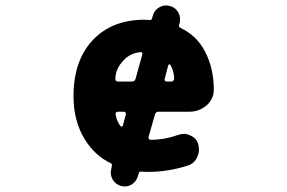

<svg xmlns="http://www.w3.org/2000/svg" viewBox="-20 -631 1040 695"><path d="M418 42Q397.5 36.1 387.7 18.6Q380.9 6.8 380.9 -6.8Q380.9 -12.7 382.8 -19.5L384.8 -30.3Q386.7 -37.1 380.9 -40Q322.3 -68.4 286.1 -127.9Q246.1 -193.4 246.1 -283.2Q246.1 -411.1 315.4 -485.4Q384.8 -559.6 503.9 -559.6Q511.7 -559.6 521.5 -558.6Q528.3 -557.6 530.3 -564.5L533.2 -574.2Q538.1 -593.8 556.6 -604.5Q568.4 -611.3 581.1 -611.3Q587.9 -611.3 594.7 -609.4Q614.3 -604.5 625 -586.9Q631.8 -574.2 631.8 -561.5Q631.8 -555.7 630.9 -548.8L627.9 -540Q627 -533.2 632.8 -530.3Q691.4 -502.9 721.7 -445.3Q753.9 -383.8 753.9 -306.6Q753.9 -274.4 729.5 -251Q702.1 -226.6 665 -226.6H553.7Q543.9 -226.6 541 -216.8L517.6 -134.8Q516.6 -130.9 519 -127.9Q521.5 -125 525.4 -125Q526.4 -125 527.3 -125Q575.2 -125 625 -142.6Q635.7 -146.5 645.5 -146.5Q657.2 -146.5 668.9 -140.6Q690.4 -131.8 697.3 -110.4Q700.2 -99.6 700.2 -89.8Q700.2 -76.2 694.3 -63.5Q684.6 -40 661.1 -32.2Q589.8 -8.8 515.6 -8.8Q502 -8.8 491.2 -9.8Q484.4 -10.7 482.4 -3.9L479.5 5.9Q473.6 26.4 456.1 37.1Q444.3 43.9 431.6 43.9Q424.8 43.9 418 42ZM406.2 -226.6Q402.3 -226.6 399.9 -223.6Q397.5 -220.7 398.4 -216.8Q402.3 -192.4 416 -174.8Q418 -172.9 419.9 -172.9Q420.9 -172.9 420.9 -172.9Q424.8 -173.8 424.8 -176.8L435.5 -216.8Q436.5 -220.7 434.6 -223.6Q432.6 -226.6 428.7 -226.6ZM600.6 -335.9Q605.5 -335.9 607.4 -338.9Q610.4 -341.8 610.4 -345.7Q610.4 -372.1 596.7 -396.5Q595.7 -398.4 592.8 -397.9Q589.8 -397.5 588.9 -394.5L576.2 -345.7Q575.2 -341.8 577.1 -338.9Q579.1 -335.9 583 -335.9ZM458 -335.9Q467.8 -335.9 470.7 -345.7L495.1 -433.6Q496.1 -437.5 494.1 -440.4Q492.2 -442.4 489.3 -442.4Q489.3 -442.4 488.3 -442.4Q451.2 -438.5 427.7 -413.1Q397.5 -381.8 397.5 -344.7Q397.5 -341.8 399.4 -338.9Q402.3 -335.9 406.2 -335.9Z"/></svg>

Font: Rounded-X Mgen+ 1m bold
Style: Bold
Weight: 700
Designer: [Source Han Sans]
Ryoko NISHIZUKA  (kana & ideographs); Paul D. Hunt (Latin, Greek & Cyrillic); Wenlong ZHANG  (bopomofo
Version: Version 1.059.20150602